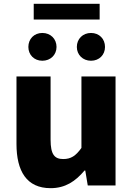

<svg xmlns="http://www.w3.org/2000/svg" viewBox="-20 -968 694 1002"><path d="M244 14C321 14 374 -22 421 -78H425L438 0H583V-569H405V-196C375 -154 350 -138 310 -138C265 -138 244 -161 244 -239V-569H66V-217C66 -75 119 14 244 14ZM201 -651C244 -651 275 -682 275 -723C275 -765 244 -796 201 -796C158 -796 128 -765 128 -723C128 -682 158 -651 201 -651ZM156 -866H500V-948H156ZM455 -651C498 -651 528 -682 528 -723C528 -765 498 -796 455 -796C412 -796 381 -765 381 -723C381 -682 412 -651 455 -651Z"/></svg>

Font: Source Han Sans HK Heavy
Style: Regular
Weight: 900
Designer: Ryoko NISHIZUKA 西塚涼子 (kana, bopomofo & ideographs); Paul D. Hunt (Latin, Greek & Cyrillic); Sandoll Communications 산돌커뮤니
Foundry: Adobe
Version: Version 2.000;hotconv 1.0.107;makeotfexe 2.5.65593